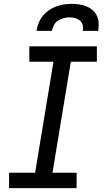

<svg xmlns="http://www.w3.org/2000/svg" viewBox="-20 -975 540 995"><path d="M27 0V-80H162L257 -655H132V-735H482V-655H347L252 -80H377V0ZM169 -815Q172 -835 180 -855Q188 -875 201.5 -892Q215 -909 233 -921.5Q251 -934 271 -941.5Q291 -949 311.5 -952Q332 -955 352 -955Q372 -955 391.5 -952Q411 -949 429 -941.5Q447 -934 461 -921.5Q475 -909 482.5 -892Q490 -875 491 -855Q492 -835 489 -815H409Q412 -830 408.5 -844.5Q405 -859 394.5 -868Q384 -877 370 -881Q356 -885 341 -885Q326 -885 310 -881Q294 -877 280.5 -868Q267 -859 259.5 -844.5Q252 -830 249 -815Z"/></svg>

Font: Iosevka Curly Medium
Style: Italic
Weight: 500
Italic angle: -9°
Monospace: yes
Designer: Belleve Invis
Foundry: Belleve Invis
Version: Version 22.1.2; ttfautohint (v1.8.4)